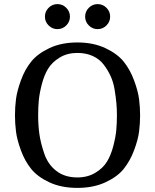

<svg xmlns="http://www.w3.org/2000/svg" viewBox="-20 -916 756 936"><path d="M217 -792Q199 -810 199 -835Q199 -860 217 -878Q235 -896 260 -896Q285 -896 303 -878Q321 -860 321 -835Q321 -810 303 -792Q285 -774 260 -774Q235 -774 217 -792ZM413 -792Q395 -810 395 -835Q395 -860 413 -878Q431 -896 456 -896Q481 -896 499 -878Q517 -860 517 -835Q517 -810 499 -792Q481 -774 456 -774Q431 -774 413 -792ZM663 -354Q663 -314 658 -274.5Q653 -235 633.5 -183Q614 -131 583 -92.5Q552 -54 493.5 -27Q435 0 357 0Q279 0 221 -27Q163 -54 132 -92.5Q101 -131 82 -183Q63 -235 58 -274.5Q53 -314 53 -354Q53 -394 58 -433Q63 -472 82 -524.5Q101 -577 132 -615.5Q163 -654 221 -681.5Q279 -709 357 -709Q435 -709 493.5 -681.5Q552 -654 583 -615.5Q614 -577 633.5 -524.5Q653 -472 658 -432.5Q663 -393 663 -354ZM550 -354Q550 -384 547.5 -412Q545 -440 539 -477.5Q533 -515 519.5 -544.5Q506 -574 485.5 -601Q465 -628 432 -643Q399 -658 357 -658Q308 -658 271 -635.5Q234 -613 214.5 -581Q195 -549 183.5 -504Q172 -459 169 -425Q166 -391 166 -354Q166 -306 172 -262.5Q178 -219 196 -166.5Q214 -114 255 -82.5Q296 -51 357 -51Q407 -51 444.5 -73.5Q482 -96 501.5 -128Q521 -160 532.5 -204.5Q544 -249 547 -283Q550 -317 550 -354Z"/></svg>

Font: Marmelad
Style: Regular
Weight: 400
Designer: Manvel Shmavonyan
Foundry: Cyreal
Version: Version 1.001;PS 001.001;hotconv 1.0.88;makeotf.lib2.5.64775